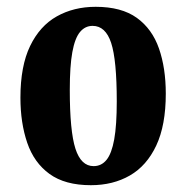

<svg xmlns="http://www.w3.org/2000/svg" viewBox="-20 -534 547 564"><path d="M252 -458Q290 -458 306.5 -408Q323 -358 323 -236Q323 -166 315.5 -124.5Q308 -83 293 -64.5Q278 -46 255 -46Q218 -46 201.5 -97.5Q185 -149 185 -270Q185 -340 192.5 -381Q200 -422 215 -440Q230 -458 252 -458ZM247 10Q312 10 361.5 -18.5Q411 -47 439 -106.5Q467 -166 467 -259Q467 -334 447 -391.5Q427 -449 382 -481.5Q337 -514 261 -514Q197 -514 147 -486Q97 -458 68.5 -399Q40 -340 40 -247Q40 -173 60 -114.5Q80 -56 125.5 -23Q171 10 247 10Z"/></svg>

Font: Rasa
Style: Regular
Weight: 400
Designer: Anna Giedrys (Yrsa+Rasa design), David Brezina (Yrsa art-direction, Rasa art-direction, design)
Foundry: Rosetta Type Foundry
Version: Version 2.004